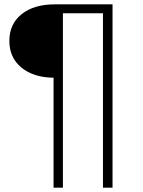

<svg xmlns="http://www.w3.org/2000/svg" viewBox="-20 -762 659 882"><path d="M226 -405V100H269V-701H453V100H497V-742H231C167.7 -742 117.2 -727 79.5 -697C41.8 -667 23 -626 23 -574C23 -522.7 41.5 -481.8 78.5 -451.5C115.5 -421.2 164.7 -405.7 226 -405Z"/></svg>

Font: Montserrat Custom ExtraLight
Style: Regular
Weight: 300
Designer: Julieta Ulanovsky
Foundry: Julieta Ulanovsky
Version: Version 7.200